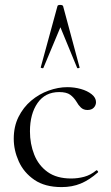

<svg xmlns="http://www.w3.org/2000/svg" viewBox="-20 -750 451 782"><path d="M231 12Q163 12 120 -17.5Q77 -47 56.5 -92.5Q36 -138 36 -185Q36 -235 55.5 -274Q75 -313 107 -340Q139 -367 178 -381Q217 -395 254 -395Q283 -395 309.5 -387.5Q336 -380 353.5 -366Q371 -352 371 -334Q371 -321 362 -311.5Q353 -302 336 -302Q320 -302 309.5 -312Q299 -322 292 -335Q281 -353 266 -364Q251 -375 221 -375Q164 -375 133 -330.5Q102 -286 102 -215Q102 -164 119.5 -120Q137 -76 174 -49.5Q211 -23 270 -23Q297 -23 323 -30Q349 -37 372 -56Q374 -58 377.5 -54Q381 -50 379 -48Q344 -17 309 -2.5Q274 12 231 12ZM304 -476Q306 -474 300.5 -472.5Q295 -471 294 -474L226 -639L157 -474Q156 -471 150.5 -472.5Q145 -474 146 -476L214 -725Q215 -730 225 -730Q235 -730 237 -725Z"/></svg>

Font: Cormorant Garamond Light
Style: Regular
Weight: 400
Version: Version 4.001